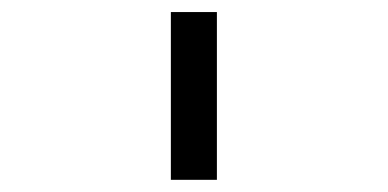

<svg xmlns="http://www.w3.org/2000/svg" viewBox="-20 -760 640 317"><path d="M338.1 -463.1V-740.1H262.1V-463.1Z"/></svg>

Font: Margiela Mono
Style: Regular
Weight: 400
Designer: Mike Abbink, Paul van der Laan, Pieter van Rosmalen
Foundry: Bold Monday
Version: Version 2.003 2021